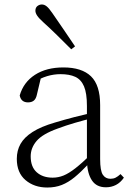

<svg xmlns="http://www.w3.org/2000/svg" viewBox="-20 -823 586 857"><path d="M191 14Q133 14 94 -19Q55 -52 55 -114Q55 -151 71.5 -180.5Q88 -210 125.5 -234Q163 -258 225 -276Q268 -289 312.5 -300.5Q357 -312 397 -321V-297Q357 -287 315.5 -275Q274 -263 237 -249Q170 -225 143.5 -194Q117 -163 117 -125Q117 -78 144 -54Q171 -30 215 -30Q240 -30 263.5 -39.5Q287 -49 316.5 -72Q346 -95 386 -134L392 -89H373Q341 -55 313 -32Q285 -9 256 2.5Q227 14 191 14ZM453 13Q411 13 390.5 -17.5Q370 -48 368 -102V-106V-350Q368 -407 355 -437.5Q342 -468 316 -480Q290 -492 250 -492Q220 -492 190 -483Q160 -474 128 -454L164 -482L145 -402Q141 -382 131 -374Q121 -366 105 -366Q74 -366 68 -397Q85 -456 136 -489Q187 -522 263 -522Q345 -522 386 -482.5Q427 -443 427 -354V-113Q427 -61 439 -43Q451 -25 473 -25Q486 -25 496 -30Q506 -35 518 -46L533 -30Q518 -8 497.5 2.5Q477 13 453 13ZM315 -616 298 -603Q266 -635 234.5 -666Q203 -697 174 -723Q154 -741 146 -753Q138 -765 138 -775Q138 -789 147 -796Q156 -803 167 -803Q178 -803 188.5 -794.5Q199 -786 214 -764Q237 -730 263.5 -692Q290 -654 315 -616Z"/></svg>

Font: Noto Serif SC ExtraLight ExtraLight
Style: Regular
Weight: 250
Version: Version 2.002-H1;hotconv 1.1.0;makeotfexe 2.6.0